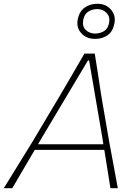

<svg xmlns="http://www.w3.org/2000/svg" viewBox="-41 -997 729 1017"><path d="M-21 0Q15 -58.5 54.5 -122.2Q94 -186 129 -243L275 -488Q312 -551 343 -604.2Q374 -657.5 406 -713H461Q469.5 -660 478 -605Q486.5 -550 496 -487L538 -243Q549.5 -182.5 561 -119.5Q572.5 -56.5 583 0H544Q536.5 -48 528 -100Q519.5 -152 511.5 -203H143Q113.5 -152.5 83.2 -101.2Q53 -50 24 0ZM185 -275Q173.5 -255 160.5 -233H506.5Q503 -255 500 -274L431 -677H425ZM462 -791Q417 -791 389.5 -821Q362 -851 371 -896Q379.5 -936.5 407.5 -956.8Q435.5 -977 475 -977Q520 -977 546.8 -946Q573.5 -915 565 -873Q557 -830.5 529.5 -810.8Q502 -791 462 -791ZM462 -819Q490 -820 510.2 -832.2Q530.5 -844.5 537 -876Q543 -907.5 524 -928Q505 -948.5 475 -949Q446.5 -948.5 426.2 -935.2Q406 -922 400 -892Q393.5 -858.5 412.5 -839.2Q431.5 -820 462 -819Z"/></svg>

Font: Commissioner Loud Thin
Style: Italic
Weight: 100
Italic angle: -12°
Designer: Kostas Bartsokas
Foundry: Kostas Bartsokas
Version: Version 1.000; ttfautohint (v1.8.3)